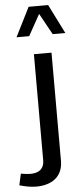

<svg xmlns="http://www.w3.org/2000/svg" viewBox="-139 -815 462 1077"><g transform="rotate(-5 92.0 -276.5)"><path d="M175.3 -781.2H65.4L-17.1 -616.7H54.2L120.6 -736.3L186.5 -616.7H257.8ZM-73.7 211.9C-44.9 220.2 -11.7 227.5 20 227.5C102.5 227.5 170.9 189.5 170.9 94.7V-513.7H71.8V84C71.8 131.3 42.5 153.3 -4.9 153.3C-22.9 153.3 -45.9 149.9 -59.6 147.5Z"/></g></svg>

Font: Estedad Medium
Style: Regular
Weight: 500
Designer: Amin Abedi
Version: Version 7.3